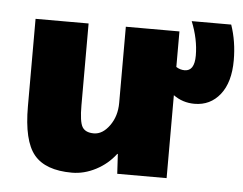

<svg xmlns="http://www.w3.org/2000/svg" viewBox="-45 -614 858 678"><g transform="rotate(5 384.0 -275.0)"><path d="M387 -70Q359 -33 317.5 -11.5Q276 10 233 10Q139 10 98.5 -39Q58 -88 58 -210V-520H246V-230Q246 -172 257 -153.5Q268 -135 298 -135Q329 -135 353.5 -169Q378 -203 378 -250V-520H568V-394Q582 -385 598 -385Q633 -385 633 -440Q633 -498 608 -560H748Q768 -502 768 -435Q768 -357 733.5 -313.5Q699 -270 643 -270Q601 -270 568 -294V0H393L389 -70Z"/></g></svg>

Font: M PLUS 1p Black
Style: Regular
Weight: 900
Version: Version 1.061